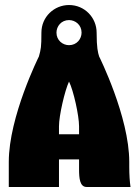

<svg xmlns="http://www.w3.org/2000/svg" viewBox="-20 -745 550 765"><path d="M15 0H215V-110H295V-70C295 -35 298 0 325 0H500C497 -20 495 -49 495 -80V-100C495 -280 375 -520 375 -520C370 -536 365 -555 365 -615C365 -674 318 -725 255 -725C196 -725 145 -678 145 -615C145 -557 143 -549 135 -520C135 -520 15 -280 15 -100ZM215 -210V-242C215 -284 238 -384 255 -420C273 -384 295 -284 295 -242V-210ZM255 -665C280 -665 305 -646 305 -615C305 -590 286 -565 255 -565C230 -565 205 -584 205 -615C205 -640 224 -665 255 -665Z"/></svg>

Font: MikodacsPCS
Style: Regular
Weight: 900
Designer: gluk (gluksza@wp.pl)
Foundry: gluk (gluksza@wp.pl)
Version: Version 0.27